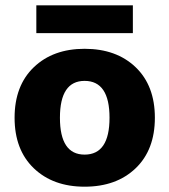

<svg xmlns="http://www.w3.org/2000/svg" viewBox="-20 -694 639 724"><path d="M481 -674V-569H117V-674ZM299 -510Q419 -510 491.5 -440.5Q564 -371 564 -250Q564 -129 491.5 -59.5Q419 10 299 10Q180 10 107.5 -59.5Q35 -129 35 -250Q35 -371 107.5 -440.5Q180 -510 299 -510ZM299 -389Q206 -389 206 -250Q206 -111 299 -111Q393 -111 393 -250Q393 -389 299 -389Z"/></svg>

Font: Elaine Sans
Style: Bold
Weight: 700
Designer: Wei Huang
Foundry: Wei Huang
Version: Version 2.001;December 24, 2019;FontCreator 12.0.0.2547 64-b